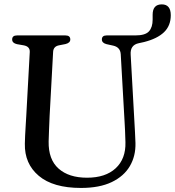

<svg xmlns="http://www.w3.org/2000/svg" viewBox="-20 -866 820 900"><path d="M564 -294.5 546 -611.5Q544 -644.5 511 -652L479.5 -659Q457.5 -664.5 457.5 -681Q457.5 -700 480 -700H615Q661 -700 678.2 -719Q695.5 -738 695.5 -774V-797Q695.5 -845.5 738.5 -845.5Q780.5 -845.5 780.5 -794.5Q780.5 -745.5 748.8 -715Q717 -684.5 655.5 -669L630.5 -663.5Q589.5 -655 592.5 -610L610 -296.5Q611.5 -271 612.8 -246.2Q614 -221.5 615 -195.5Q616.5 -135 588.8 -87.5Q561 -40 503.8 -12.5Q446.5 15 359.5 15Q229 15 161.8 -41.8Q94.5 -98.5 96.5 -192.5Q96.5 -207.5 97.8 -231.2Q99 -255 100.5 -279.2Q102 -303.5 103 -320.5L119.5 -622Q121 -648 91 -653.5L59.5 -659Q37 -664 37 -681Q37 -700 60 -700H286.5Q309.5 -700 309.5 -681Q309.5 -665 287 -659.5L256.5 -653.5Q230.5 -648.5 229 -623L212.5 -321Q210.5 -285 209.8 -255.5Q209 -226 208 -203Q206.5 -118.5 254.5 -75.8Q302.5 -33 388 -33Q474.5 -33 522.2 -77.2Q570 -121.5 568 -199Q567.5 -230.5 566.2 -253Q565 -275.5 564 -294.5Z"/></svg>

Font: Fraunces 72pt S050
Style: Regular
Weight: 400
Version: Version 1.000; ttfautohint (v1.8.3)